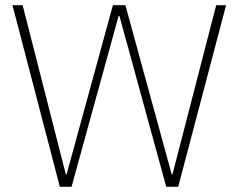

<svg xmlns="http://www.w3.org/2000/svg" viewBox="-20 -718 917 738"><path d="M210 0 28 -698H67L233 -48H236L414 -698H462L640 -48H643L811 -698H849L665 0H619L439 -657H436L255 0Z"/></svg>

Font: IBM Plex Sans KR ExtraLight
Style: Regular
Weight: 200
Designer: Mike Abbink; Paul van der Laan; Pieter van Rosmalen; Wujin Sim; Chorong Kim; Dohee Lee;
Foundry: Sandoll Inc.
Version: Version 1.001